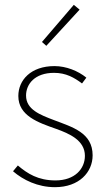

<svg xmlns="http://www.w3.org/2000/svg" viewBox="-20 -764 440 796"><path d="M172 -574 310 -724 286 -744 154 -590 172 -574ZM208 12C308 12 364 -50 364 -120C364 -214 280 -237 204 -266C146 -288 88 -310 88 -368C88 -415 124 -462 204 -462C254 -462 288 -442 320 -418L338 -442C304 -470 254 -490 206 -490C108 -490 56 -432 56 -366C56 -284 138 -256 212 -230C268 -210 332 -182 332 -118C332 -64 290 -16 210 -16C138 -16 94 -44 54 -78L34 -54C76 -18 136 12 208 12Z"/></svg>

Font: Assistant ExtraLight
Style: Regular
Weight: 275
Designer: Hebrew By Ben Nathan, Latin by Paul Hunt
Version: Version 2.001;PS 002.001;hotconv 1.0.88;makeotf.lib2.5.64775